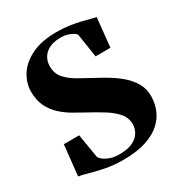

<svg xmlns="http://www.w3.org/2000/svg" viewBox="-179 -880 958 1019"><g transform="rotate(-30 300.5 -371.0)"><path d="M283 11Q223.5 11 172.2 0.5Q121 -10 84.2 -20.8Q47.5 -31.5 30.5 -33L50.5 -219.5H144.5L169 -71.5Q176 -61 190.2 -50.5Q204.5 -40 226.2 -32.8Q248 -25.5 276 -25Q329 -24.5 360.8 -39.5Q392.5 -54.5 406.5 -78.5Q420.5 -102.5 420.5 -129Q420.5 -168 395.2 -197.8Q370 -227.5 327.8 -253.8Q285.5 -280 235.5 -307Q205.5 -323 171.2 -343Q137 -363 107 -390.2Q77 -417.5 58 -455.8Q39 -494 39 -547Q39 -599.5 69 -647Q99 -694.5 160 -724.5Q221 -754.5 314 -754.5Q357.5 -754.5 393.8 -749Q430 -743.5 458.8 -736.5Q487.5 -729.5 507.8 -723.8Q528 -718 539 -717L520.5 -539H429.5L407 -684.5Q403 -691.5 390.5 -699.2Q378 -707 358.8 -712.8Q339.5 -718.5 314 -718Q273 -717.5 246 -703.2Q219 -689 205.8 -665.5Q192.5 -642 192.5 -614Q192.5 -569 219.2 -539.2Q246 -509.5 287.2 -486.8Q328.5 -464 372 -440Q403.5 -423.5 439.5 -401.8Q475.5 -380 507.5 -352Q539.5 -324 559.5 -289Q579.5 -254 579.5 -209.5Q579.5 -168 564 -128.5Q548.5 -89 514.5 -57.8Q480.5 -26.5 423.5 -7.8Q366.5 11 283 11Z"/></g></svg>

Font: Merriweather 120pt Black
Style: Regular
Weight: 900
Designer: Eben Sorkin
Foundry: Eben Sorkin
Version: Version 2.100